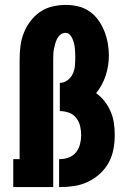

<svg xmlns="http://www.w3.org/2000/svg" viewBox="-20 -763 540 783"><path d="M34 0V-114H60V-520Q60 -548 63.5 -575.5Q67 -603 77 -628.5Q87 -654 104 -676.5Q121 -699 143.5 -714.5Q166 -730 193.5 -736.5Q221 -743 248 -743Q274 -743 299 -737Q324 -731 345 -716.5Q366 -702 381 -681Q396 -660 405.5 -636Q415 -612 419.5 -587Q424 -562 424 -536Q424 -495 411 -455Q398 -415 372 -383Q392 -369 407 -349.5Q422 -330 431.5 -307.5Q441 -285 444.5 -261Q448 -237 448 -212Q448 -183 442.5 -154Q437 -125 423 -99.5Q409 -74 387 -54Q365 -34 338.5 -21.5Q312 -9 283 -4.5Q254 0 224 0H221V-114H224Q243 -114 261 -121Q279 -128 290.5 -142.5Q302 -157 306.5 -175.5Q311 -194 311 -212Q311 -231 306.5 -249.5Q302 -268 290.5 -282.5Q279 -297 261 -303.5Q243 -310 224 -310V-425Q241 -425 255.5 -436Q270 -447 277 -462.5Q284 -478 285.5 -495Q287 -512 287 -530Q287 -539 286.5 -549Q286 -559 285 -568.5Q284 -578 281.5 -587.5Q279 -597 275 -606Q271 -615 264 -622Q257 -629 247 -629Q236 -629 227 -622Q218 -615 213 -605Q208 -595 205 -584.5Q202 -574 200 -563.5Q198 -553 197.5 -542Q197 -531 197 -520V0Z"/></svg>

Font: Iosevka Curly Slab Heavy
Style: Regular
Weight: 900
Monospace: yes
Designer: Belleve Invis
Foundry: Belleve Invis
Version: Version 22.1.2; ttfautohint (v1.8.4)